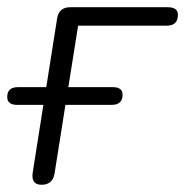

<svg xmlns="http://www.w3.org/2000/svg" viewBox="-22 -505 512 531"><path d="M93 6Q62 6 69 -31L98 -215H25Q-2 -215 -2 -237Q-2 -264 28 -264H106L136 -454Q141 -485 172 -485H442Q470 -485 470 -464Q470 -434 439 -434H194L167 -264H290Q317 -264 317 -243Q317 -215 287 -215H159L129 -26Q124 6 93 6Z"/></svg>

Font: Nunito Light
Style: Italic
Weight: 300
Italic angle: -9°
Designer: Vernon Adams
Foundry: Vernon Adams
Version: Version 3.601; ttfautohint (v1.8.2.53-6de2)